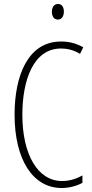

<svg xmlns="http://www.w3.org/2000/svg" viewBox="-20 -932 461 962"><path d="M271 -912C249 -912 240 -894 240 -873C240 -851 250 -834 270 -834C289 -834 300 -850 300 -874C300 -894 292 -912 271 -912ZM286 -689C315 -689 349 -682 381 -662L397 -695C362 -715 326 -724 286 -724C119 -724 53 -551 53 -358C53 -130 146 10 289 10C328 10 366 -1 393 -16V-53C370 -40 335 -25 291 -25C169 -25 92 -158 92 -357C92 -526 145 -689 286 -689Z"/></svg>

Font: Noto Sans Myanmar ExtraCondensed ExtraLight
Style: Regular
Weight: 200
Width: 2
Designer: Monotype Design Team
Foundry: Monotype Imaging Inc.
Version: Version 2.107